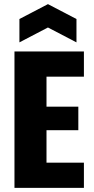

<svg xmlns="http://www.w3.org/2000/svg" viewBox="-20 -909 453 929"><path d="M50 0V-660H205V0ZM156 0V-122H386V0ZM156 -279V-393H359V-279ZM156 -538V-660H386V-538ZM74 -704V-817L212 -889L350 -817V-704L212 -776Z"/></svg>

Font: Bricolage Grotesque Condensed ExtraBold
Style: Regular
Weight: 800
Width: 3
Designer: Mathieu Triay
Foundry: Atelier Triay
Version: Version 1.000;gftools[0.9.30]